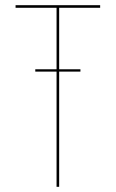

<svg xmlns="http://www.w3.org/2000/svg" viewBox="-20 -720 446 740"><path d="M208 -453H290V-444H208V0H198V-444H116V-453H198V-690H40V-700H366V-690H208Z"/></svg>

Font: Bebas Neue Thin
Style: Regular
Weight: 200
Designer: Ryoichi Tsunekawa
Foundry: Ryoichi Tsunekawa
Version: Version 1.003;PS 001.003;hotconv 1.0.70;makeotf.lib2.5.58329